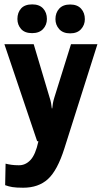

<svg xmlns="http://www.w3.org/2000/svg" viewBox="-29 -649 466 880"><path d="M-5.4 199.7Q10.3 205.6 27.8 208.5Q45.4 211.4 77.1 211.4Q147 211.4 190.4 172.1Q233.9 132.8 266.1 31.2L417.5 -446.3H296.4L219.7 -200.7Q215.8 -188 213.6 -176.3Q211.4 -164.6 210.4 -152.3H208.5Q207 -164.6 205.1 -176.3Q203.1 -188 198.7 -200.7L125.5 -446.3H-8.8L141.1 -2.4L147 -1Q133.8 60.1 110.4 84.7Q86.9 109.4 56.2 108.4Q38.6 108.4 24.2 106.4Q9.8 104.5 -3.4 101.1ZM50.8 -562Q50.8 -535.2 67.6 -516.1Q84.5 -497.1 118.2 -497.1Q150.9 -497.1 168.5 -516.1Q186 -535.2 186 -562Q186 -591.3 168.7 -610.1Q151.4 -628.9 118.7 -628.9Q84.5 -628.9 67.6 -610.1Q50.8 -591.3 50.8 -562ZM225.1 -561.5Q225.1 -534.7 242.4 -515.4Q259.8 -496.1 292.5 -496.1Q325.2 -496.1 342.5 -515.4Q359.9 -534.7 359.9 -561Q359.9 -590.3 342.5 -609.4Q325.2 -628.4 292.5 -628.4Q259.8 -628.4 242.4 -609.4Q225.1 -590.3 225.1 -561.5Z"/></svg>

Font: Roboto Flex Super Cond Bold
Style: Regular
Weight: 700
Width: 3
Designer: Berlow after Robertson
Foundry: Google
Version: Version 3.000